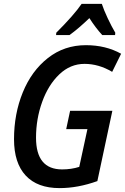

<svg xmlns="http://www.w3.org/2000/svg" viewBox="-20 -956 642 986"><path d="M52 -241Q52 -371 97 -481.5Q142 -592 226 -658Q310 -724 421 -724Q523 -724 602 -680L556 -587Q487 -628 414 -628Q341 -628 284.5 -574Q228 -520 196.5 -432.5Q165 -345 165 -249Q165 -86 299 -86Q346 -86 387 -99L429 -293H320L340 -387H557L480 -26Q380 10 286 10Q172 10 112 -54.5Q52 -119 52 -241ZM269 -788Q361 -880 399 -936H503Q513 -905 533 -862.5Q553 -820 572 -788L571 -776H505Q471 -813 439 -863Q383 -809 337 -776H268Z"/></svg>

Font: Noto Sans UI NarrowMedium
Style: Italic
Weight: 500
Width: 4
Italic angle: -12°
Designer: Monotype Design Team
Foundry: Monotype Imaging Inc.
Version: Version 1.001